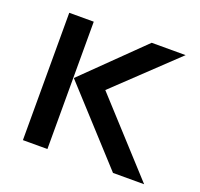

<svg xmlns="http://www.w3.org/2000/svg" viewBox="-94 -603 736 707"><g transform="rotate(20 273.5 -249.5)"><path d="M63 -499H159V0H63ZM519 -499 285 -277 538 0H416L161 -279L386 -499Z"/></g></svg>

Font: Syne Med Modified
Style: Regular
Weight: 500
Designer: Lucas Descroix
Foundry: Bonjour Monde
Version: Version 2.200